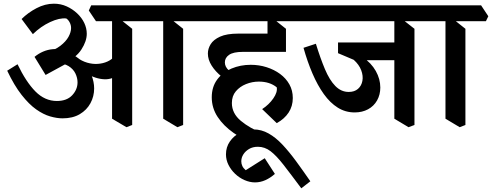

<svg xmlns="http://www.w3.org/2000/svg" viewBox="-20 -653 2665 1040"><path d="M319 -12Q288 -12 251.5 -22.5Q215 -33 176 -60.5Q137 -88 97 -139Q57 -190 19 -270L75 -305Q121 -209 172 -157.5Q223 -106 288 -106Q342 -106 371 -137Q400 -168 400 -207Q400 -231 388.5 -255Q377 -279 351.5 -295Q326 -311 285 -310L370 -325L227 -247L167 -345Q189 -363 213.5 -373.5Q238 -384 264.5 -386.5Q291 -389 315 -385L346 -370Q397 -349 429 -316Q461 -283 475.5 -246Q490 -209 490 -174Q490 -131 470 -94Q450 -57 412 -34.5Q374 -12 319 -12ZM331 -314 225 -366Q276 -381 306.5 -404.5Q337 -428 351 -453.5Q365 -479 365 -501Q365 -517 357.5 -531.5Q350 -546 339 -553Q302 -557 251.5 -533.5Q201 -510 158 -468L97 -550Q131 -584 177.5 -608.5Q224 -633 272 -633Q309 -633 341 -618.5Q373 -604 398 -580.5Q423 -557 436.5 -528.5Q450 -500 450 -470Q450 -430 421 -385Q392 -340 331 -314ZM597 -234Q561 -216 509.5 -229Q458 -242 387 -293L396 -342Q423 -322 452.5 -313.5Q482 -305 510 -307Q538 -309 561.5 -319.5Q585 -330 599 -347ZM665 36 587 -10V-571L623 -555L696 -497V24ZM500 -538 461 -596 474 -624H781L820 -565L807 -538ZM941 36 864 -10V-571L899 -555L972 -497V24ZM781 -538 742 -596 755 -624H1057L1096 -565L1083 -538Z M1366 131Q1300 105 1245.5 67Q1191 29 1159 -19.5Q1127 -68 1127 -126Q1127 -182 1156 -221.5Q1185 -261 1233.5 -281.5Q1282 -302 1338 -302Q1383 -302 1424 -289Q1465 -276 1497 -252.5Q1529 -229 1547.5 -196Q1566 -163 1566 -122Q1566 -78 1543.5 -43.5Q1521 -9 1479 14L1400 -62Q1437 -86 1460.5 -120Q1484 -154 1479 -180Q1441 -211 1382 -211Q1346 -211 1312.5 -197.5Q1279 -184 1257.5 -158.5Q1236 -133 1236 -95Q1236 -39 1284.5 1.5Q1333 42 1405 70ZM1258 -190Q1216 -210 1181.5 -237.5Q1147 -265 1126.5 -297.5Q1106 -330 1106 -363Q1106 -389 1121 -413.5Q1136 -438 1172 -454.5Q1208 -471 1272 -471H1450L1529 -372H1295Q1244 -372 1221 -356Q1198 -340 1198 -315Q1198 -290 1221 -270.5Q1244 -251 1289 -224ZM1057 -538 1018 -596 1031 -624H1617L1656 -565L1643 -538ZM1529 -372 1429 -398V-571L1456 -555L1529 -497ZM1612 367Q1554 289 1515.5 239.5Q1477 190 1445.5 166Q1414 142 1377 142Q1349 142 1329 154Q1309 166 1298 183.5Q1287 201 1287 221Q1287 234 1292.5 246Q1298 258 1311 269L1414 204L1469 289Q1444 311 1417 323Q1390 335 1361 335Q1333 335 1304.5 322.5Q1276 310 1253.5 288.5Q1231 267 1217.5 240Q1204 213 1204 183Q1204 144 1225 113.5Q1246 83 1280.5 65.5Q1315 48 1353 48Q1396 48 1435 70Q1474 92 1510.5 131Q1547 170 1584 220.5Q1621 271 1661 329Z M1901 -44Q1851 -44 1809.5 -70Q1768 -96 1734 -143.5Q1700 -191 1672.5 -255Q1645 -319 1624 -394L1691 -416Q1715 -338 1740 -278.5Q1765 -219 1796.5 -187Q1828 -155 1869 -155Q1900 -155 1919 -171.5Q1938 -188 1943 -215Q1948 -242 1936.5 -272.5Q1925 -303 1896 -329L1811 -365V-392L1827 -390Q1896 -377 1943.5 -344.5Q1991 -312 2015.5 -268.5Q2040 -225 2040 -179Q2040 -140 2022.5 -109Q2005 -78 1973.5 -61Q1942 -44 1901 -44ZM1930 -327 1811 -381V-423H2150L2146 -327ZM2193 36 2116 -10V-571L2151 -555L2225 -497V24ZM1617 -538 1578 -596 1591 -624H2310L2349 -565L2336 -538Z M2470 36 2393 -10V-571L2428 -555L2501 -497V24ZM2310 -538 2271 -596 2284 -624H2586L2625 -565L2612 -538Z"/></svg>

Font: Eczar Medium
Style: Regular
Weight: 500
Designer: Vaibhav Singh
Foundry: Rosetta Type Foundry
Version: Version 2.000